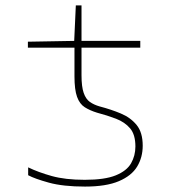

<svg xmlns="http://www.w3.org/2000/svg" viewBox="-20 -679 640 709"><path d="M294 10Q213 10 160.5 -4.5Q108 -19 84 -32V-61Q121 -43 171 -29Q221 -15 293 -15Q367 -15 407.5 -31.5Q448 -48 464 -76Q480 -104 480 -138Q480 -182 460.5 -205Q441 -228 408.5 -240.5Q376 -253 338 -263Q312 -271 293 -283Q274 -295 264.5 -321.5Q255 -348 255 -397V-503H83V-525L254 -528L260 -659H281V-528H498V-503H281V-401Q281 -359 289 -336Q297 -313 312 -302.5Q327 -292 348 -286Q390 -275 426 -260Q462 -245 484.5 -217.5Q507 -190 507 -141Q507 -98 486.5 -64Q466 -30 419 -10Q372 10 294 10Z"/></svg>

Font: Noto Sans Mono Thin
Style: Regular
Weight: 100
Designer: Monotype Design Team
Foundry: Monotype Imaging Inc.
Version: Version 2.014